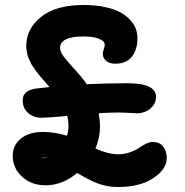

<svg xmlns="http://www.w3.org/2000/svg" viewBox="-20 -706 740 768"><path d="M145 -234.9Q115.2 -234.9 93 -253.7Q70.8 -272.5 70.8 -305.2Q70.8 -345.2 126 -352.1Q145 -354.5 178.2 -357.9Q176.8 -359.4 165 -372.8Q153.3 -386.2 151.1 -388.7Q148.9 -391.1 138.7 -403.3Q128.4 -415.5 125.7 -419.7Q123 -423.8 115 -434.8Q106.9 -445.8 104.5 -451.7Q102.1 -457.5 96.9 -467.8Q91.8 -478 90.1 -485.6Q88.4 -493.2 86.7 -502.9Q85 -512.7 85 -522Q85 -590.8 144.3 -638.4Q203.6 -686 314 -686Q362.3 -686 400.6 -677.7Q439 -669.4 462.6 -656Q486.3 -642.6 502 -624.8Q517.6 -606.9 523.7 -589.6Q529.8 -572.3 529.8 -554.2Q529.8 -506.8 507.3 -479Q484.9 -451.2 440.9 -451.2Q417 -451.2 404.1 -462.9Q391.1 -474.6 391.1 -491.2Q391.1 -498.5 395 -509Q398.9 -519.5 398.9 -526.9Q398.9 -541.5 376.2 -550.8Q353.5 -560.1 314 -560.1Q220.2 -560.1 220.2 -514.2Q220.2 -498.5 235.8 -478.3Q251.5 -458 280.3 -426.8Q309.1 -395.5 327.1 -369.1Q403.3 -373 490.2 -373Q604 -373 604 -318.8Q604 -291.5 582 -272.2Q560.1 -252.9 525.9 -252.9Q521.5 -252.9 497.3 -254.4Q473.1 -255.9 450.2 -255.9Q417 -255.9 375 -252.9Q379.9 -224.6 379.9 -198.2Q379.9 -154.8 361.8 -111.8Q413.6 -88.9 452.1 -88.9Q477.5 -88.9 499.5 -96.7Q521.5 -104.5 534.2 -113.5Q546.9 -122.6 562.7 -130.4Q578.6 -138.2 592.8 -138.2Q617.7 -138.2 632.3 -120.1Q647 -102.1 647 -74.2Q647 -29.3 593.5 6.3Q540 42 452.1 42Q407.2 42 369.4 27.1Q331.5 12.2 289.1 -14.2Q229 35.2 163.1 35.2Q104.5 35.2 67.6 0.2Q30.8 -34.7 30.8 -83Q30.8 -124.5 63.2 -151.4Q95.7 -178.2 151.9 -178.2Q198.2 -178.2 248 -163.1Q253.9 -182.6 253.9 -204.1Q253.9 -221.7 249 -242.2Q168.5 -234.9 145 -234.9ZM144 -73.2Q145 -72.8 146.7 -73Q148.4 -73.2 153.8 -73.7Q159.2 -74.2 164.1 -74.2H170.9Q168.9 -75.2 164.1 -75.2Q144 -75.2 144 -73.2Z"/></svg>

Font: Shantell Sans Bouncy
Style: Regular
Weight: 600
Designer: Stephen Nixon, Anya Danilova, Shantell Martin
Foundry: Arrow Type
Version: Version 1.006;[9816181b4]